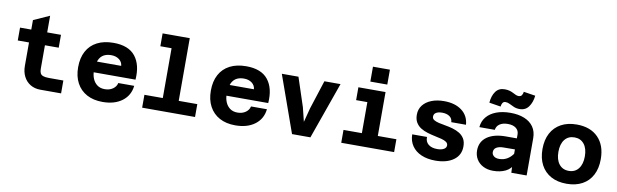

<svg xmlns="http://www.w3.org/2000/svg" viewBox="-48 -1315 5947 1852"><g transform="rotate(10 2925.0 -389.0)"><path d="M370 0Q314 0 271.5 -25.5Q229 -51 206 -96.5Q183 -142 183 -200V-649L339 -719V-200Q339 -174 346.5 -157.5Q354 -141 374.5 -133.5Q395 -126 432 -126H573V0ZM73 -430V-556H474V-430Z M980 12Q890 12 825.5 -23Q761 -58 726 -123Q691 -188 691 -278Q691 -369 726 -434Q761 -499 827.5 -533.5Q894 -568 988 -568Q1135 -568 1201.5 -484.5Q1268 -401 1257 -255H815L816 -362H1098Q1095 -400 1064 -423.5Q1033 -447 987 -447Q915 -447 881 -402Q847 -357 847 -271Q847 -228 862 -192Q877 -156 906.5 -134.5Q936 -113 980 -113Q1027 -113 1059.5 -136Q1092 -159 1099 -194H1255Q1245 -99 1171.5 -43.5Q1098 12 980 12Z M1547 0V-740H1703V0ZM1367 0V-126H1885V0ZM1437 -614V-740H1625V-614Z M2280 12Q2190 12 2125.5 -23Q2061 -58 2026 -123Q1991 -188 1991 -278Q1991 -369 2026 -434Q2061 -499 2127.5 -533.5Q2194 -568 2288 -568Q2435 -568 2501.5 -484.5Q2568 -401 2557 -255H2115L2116 -362H2398Q2395 -400 2364 -423.5Q2333 -447 2287 -447Q2215 -447 2181 -402Q2147 -357 2147 -271Q2147 -228 2162 -192Q2177 -156 2206.5 -134.5Q2236 -113 2280 -113Q2327 -113 2359.5 -136Q2392 -159 2399 -194H2555Q2545 -99 2471.5 -43.5Q2398 12 2280 12Z M2835 0 2637 -556H2800L2893 -274L2927 -136L2963 -274L3054 -556H3212L3015 0Z M3497 0V-556H3653V0ZM3317 0V-126H3835V0ZM3387 -430V-556H3575V-430ZM3491 -630V-776H3657V-630Z M4239 12Q4161 12 4102 -13.5Q4043 -39 4010.5 -86.5Q3978 -134 3977 -199H4122Q4120 -153 4151.5 -127Q4183 -101 4238 -101Q4278 -101 4302.5 -114.5Q4327 -128 4327 -152Q4327 -173 4308.5 -185.5Q4290 -198 4260 -205.5Q4230 -213 4194 -220.5Q4158 -228 4121.5 -239Q4085 -250 4055 -268.5Q4025 -287 4006.5 -317.5Q3988 -348 3988 -394Q3988 -447 4018 -486Q4048 -525 4101.5 -546.5Q4155 -568 4225 -568Q4332 -568 4398.5 -518.5Q4465 -469 4472 -380H4328Q4326 -417 4298 -436Q4270 -455 4226 -455Q4189 -455 4167 -442Q4145 -429 4145 -403Q4145 -382 4163.5 -370.5Q4182 -359 4212 -352Q4242 -345 4278.5 -339Q4315 -333 4351 -322.5Q4387 -312 4417 -294Q4447 -276 4465.5 -246Q4484 -216 4484 -169Q4484 -84 4417.5 -36Q4351 12 4239 12Z M4983 0 4978 -100V-374Q4978 -413 4949 -435.5Q4920 -458 4869 -458Q4820 -458 4789.5 -437.5Q4759 -417 4754 -380H4603Q4608 -439 4643 -481Q4678 -523 4737.5 -545.5Q4797 -568 4876 -568Q4954 -568 5012 -544.5Q5070 -521 5101.5 -475.5Q5133 -430 5133 -364V0ZM4805 12Q4750 12 4708 -9.5Q4666 -31 4643 -69Q4620 -107 4620 -155Q4620 -241 4686.5 -288.5Q4753 -336 4870 -336H4993V-228L4866 -227Q4823 -227 4797.5 -211.5Q4772 -196 4772 -165Q4772 -143 4790.5 -127Q4809 -111 4843 -111Q4890 -111 4926.5 -134.5Q4963 -158 4987 -199L5004 -94Q4979 -39 4927.5 -13.5Q4876 12 4805 12ZM4770 -611 4657 -629Q4662 -696 4692.5 -739Q4723 -782 4781 -782Q4809 -782 4829.5 -776Q4850 -770 4866 -761.5Q4882 -753 4895.5 -747Q4909 -741 4923 -741Q4945 -741 4954.5 -756Q4964 -771 4966 -790L5081 -772Q5074 -706 5042.5 -662.5Q5011 -619 4954 -619Q4922 -619 4897 -630Q4872 -641 4851.5 -651.5Q4831 -662 4811 -662Q4790 -662 4781 -646.5Q4772 -631 4770 -611Z M5525 12Q5436 12 5372 -23Q5308 -58 5273.5 -123Q5239 -188 5239 -278Q5239 -369 5273.5 -433.5Q5308 -498 5372 -533Q5436 -568 5525 -568Q5659 -568 5734.5 -491Q5810 -414 5810 -278Q5810 -188 5776 -123Q5742 -58 5678 -23Q5614 12 5525 12ZM5525 -114Q5585 -114 5619.5 -158Q5654 -202 5654 -278Q5654 -355 5619.5 -398.5Q5585 -442 5525 -442Q5464 -442 5429.5 -398.5Q5395 -355 5395 -278Q5395 -202 5429.5 -158Q5464 -114 5525 -114Z"/></g></svg>

Font: Azeret Mono Thin
Style: Bold
Weight: 700
Version: Version 1.002